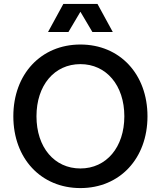

<svg xmlns="http://www.w3.org/2000/svg" viewBox="-20 -943 819 979"><path d="M390 16C591 16 732 -135 732 -350C732 -565 591 -716 390 -716C189 -716 48 -565 48 -350C48 -135 189 16 390 16ZM390 -84C257 -84 166 -192 166 -350C166 -508 257 -616 390 -616C522 -616 614 -508 614 -350C614 -192 522 -84 390 -84ZM225 -780H329L390 -883L451 -780H555L477 -923H303Z"/></svg>

Font: Uncut Sans Semibold
Style: Regular
Weight: 600
Designer: Kasper Nordkvist
Foundry: UNCUT.wtf
Version: Version 1.304;Glyphs 3.2 (3246)